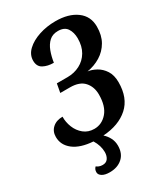

<svg xmlns="http://www.w3.org/2000/svg" viewBox="-226 -825 1000 1144"><g transform="rotate(-30 274.0 -253.0)"><path d="M181 218Q148 218 129.5 206.5Q111 195 111 178Q111 157 125 145Q130 150 141 154.5Q152 159 166 159Q191 159 203 141.5Q215 124 215 98Q215 54 188 10Q101 4 54 -32.5Q7 -69 7 -125Q7 -163 33 -186.5Q59 -210 102 -210Q101 -173 115.5 -136.5Q130 -100 159.5 -76Q189 -52 231 -52Q283 -52 319.5 -94Q356 -136 356 -216Q356 -269 325 -304Q294 -339 228 -339H161L172 -399H246Q292 -399 330.5 -419Q369 -439 391.5 -477Q414 -515 414 -569Q414 -610 395.5 -638Q377 -666 333 -666Q296 -666 273 -645Q250 -624 237 -589.5Q224 -555 218 -514Q176 -514 146.5 -530Q117 -546 117 -586Q117 -627 150 -658Q183 -689 236 -706.5Q289 -724 349 -724Q439 -724 493.5 -684Q548 -644 548 -573Q548 -513 523.5 -470.5Q499 -428 457.5 -402.5Q416 -377 366 -369Q393 -366 423 -349.5Q453 -333 473.5 -301.5Q494 -270 494 -221Q494 -113 430 -55.5Q366 2 257 9Q278 28 290 52Q302 76 302 104Q302 158 268.5 188Q235 218 181 218Z"/></g></svg>

Font: Noto Serif Condensed
Style: Bold Italic
Weight: 700
Width: 3
Italic angle: -12°
Designer: Monotype Design Team
Foundry: Monotype Imaging Inc.
Version: Version 2.014